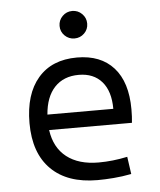

<svg xmlns="http://www.w3.org/2000/svg" viewBox="-53 -776 692 832"><g transform="rotate(-5 293.0 -360.0)"><path d="M337.9 9.8Q207.5 9.8 136.5 -60.5Q65.4 -130.9 65.4 -261.7Q65.4 -387.7 125.5 -457.5Q185.5 -527.3 294.9 -527.3Q397.9 -527.3 454.3 -464.4Q510.7 -401.4 510.7 -283.2Q510.7 -250.5 507.8 -224.6H147.5Q158.2 -147.5 210.4 -106.7Q262.7 -65.9 349.6 -65.9Q410.2 -65.9 474.6 -79.6L485.4 -3.9Q445.3 3.9 407.7 6.8Q370.1 9.8 337.9 9.8ZM146 -292H432.6Q432.6 -368.7 396.5 -410.2Q360.4 -451.7 295.9 -451.7Q230 -451.7 190.9 -410.2Q151.9 -368.7 146 -292ZM292 -610.4Q267.1 -610.4 249.5 -627.7Q231.9 -645 231.9 -669.9Q231.9 -694.8 249.5 -712.4Q267.1 -730 292 -730Q316.9 -730 334.5 -712.4Q352.1 -694.8 352.1 -669.9Q352.1 -645 334.5 -627.7Q316.9 -610.4 292 -610.4Z"/></g></svg>

Font: CaskaydiaMono NF SemiLight
Style: Regular
Weight: 350
Designer: Aaron Bell
Foundry: Saja Typeworks
Version: Version 2111.001; ttfautohint (v1.8.4);Nerd Fonts 3.1.1